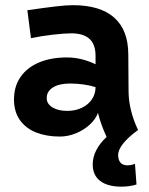

<svg xmlns="http://www.w3.org/2000/svg" viewBox="-20 -508 568 730"><path d="M493.2 114.7 499 193.4Q473.1 201.7 441.9 201.7Q389.2 201.7 360.8 179.9Q332.5 158.2 332.5 117.2Q332.5 89.8 345.9 63.2Q359.4 36.6 385.3 12.7Q363.8 -33.7 352.5 -78.6Q343.3 -54.2 320.8 -33.7Q298.3 -13.2 268.3 -1Q238.3 11.2 207.5 11.2Q157.7 11.2 118.4 -3.9Q79.1 -19 56.2 -50.8Q33.2 -82.5 33.2 -129.9Q33.2 -179.2 57.9 -215.1Q82.5 -251 127.9 -270.3Q173.3 -289.6 234.4 -289.6Q289.1 -289.6 343.3 -263.7V-294.9Q343.3 -339.8 319.8 -360.6Q296.4 -381.3 251 -381.3Q226.6 -381.3 181.4 -376.2Q136.2 -371.1 97.7 -362.8L84 -469.2Q152.8 -479 191.9 -483.6Q231 -488.3 257.3 -488.3Q360.4 -488.3 413.8 -441.4Q467.3 -394.5 467.8 -301.8L468.8 -161.1Q469.2 -89.4 504.9 -13.7Q467.8 13.2 448.5 37.4Q429.2 61.5 429.2 81.1Q429.2 100.1 438.2 110.4Q447.3 120.6 463.9 120.6Q480 120.6 493.2 114.7ZM343.3 -176.8Q298.3 -190.4 246.6 -190.4Q205.1 -190.4 181.2 -175.5Q157.2 -160.6 157.7 -134.3Q157.7 -113.3 179.2 -99.9Q200.7 -86.4 235.4 -86.4Q267.1 -86.4 291.7 -98.4Q316.4 -110.4 329.8 -130.9Q343.3 -151.4 343.3 -176.8Z"/></svg>

Font: Selawik Semibold
Style: Regular
Weight: 600
Designer: Aaron Bell
Foundry: Microsoft Corporation
Version: Version 1.01